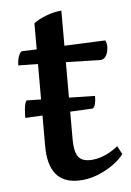

<svg xmlns="http://www.w3.org/2000/svg" viewBox="-46 -605 445 653"><g transform="rotate(-5 176.0 -278.5)"><path d="M194 12Q93 12 93 -115V-395L26 -396Q26 -412 30 -424.5Q34 -437 41 -443L93 -445V-534Q108 -546 135 -556.5Q162 -567 188 -569V-449L328 -455Q333 -445 333 -435Q333 -417 326.5 -404.5Q320 -392 308 -390L188 -393V-129Q188 -90 199.5 -72Q211 -54 240 -54Q262 -54 287 -63.5Q312 -73 337 -93L352 -65Q341 -49 316.5 -31Q292 -13 260 -0.5Q228 12 194 12ZM34 -216Q34 -232 35.7 -249.5Q37.5 -267 43.6 -275L276.9 -270Q276.9 -236 265.6 -228Z"/></g></svg>

Font: Petrona Medium
Style: Regular
Weight: 500
Designer: Ringo R. Seeber
Foundry: Ringo R. Seeber
Version: Version 2.001; ttfautohint (v1.8.3)